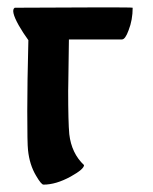

<svg xmlns="http://www.w3.org/2000/svg" viewBox="-20 -458 414 521"><path d="M329 -376Q320 -351 311 -351H167Q165 -203 165 -212Q165 -126 168 -94Q174 -42 208 -10Q208 1 172 21Q132 43 98 43Q92 43 78 19Q60 -11 56 -51Q54 -67 54 -157Q54 -233 57 -349Q43 -368 31 -389Q8 -430 20 -437Q340 -439 340 -437Q340 -404 329 -376Z"/></svg>

Font: Bubblegum Sans
Style: Regular
Weight: 400
Designer: Angel Koziupa and Alejandro Paul
Foundry: Angel Koziupa and Alejandro Paul
Version: Version 1.001